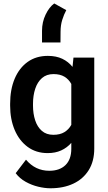

<svg xmlns="http://www.w3.org/2000/svg" viewBox="-20 -853 609 1082"><path d="M37.1 -257.8V-268.1Q37.1 -348.6 62.7 -409.4Q88.4 -470.2 136 -504.2Q183.6 -538.1 249.5 -538.1Q296.9 -538.1 331.1 -521.7Q365.2 -505.4 388.7 -476.1L394 -528.3H511.2V-16.1Q511.2 55.7 480 105.7Q448.7 155.8 393.3 181.9Q337.9 208 264.2 208Q232.4 208 195.6 199.2Q158.7 190.4 124.8 171.6Q90.8 152.8 68.4 123L126.5 46.9Q179.2 109.4 257.8 109.4Q315.9 109.4 348.9 77.4Q381.8 45.4 381.8 -14.6V-47.9Q357.9 -20.5 325 -5.4Q292 9.8 248.5 9.8Q183.6 9.8 136 -25.1Q88.4 -60.1 62.7 -120.6Q37.1 -181.2 37.1 -257.8ZM166 -268.1V-257.8Q166 -212.4 178.2 -175Q190.4 -137.7 215.8 -115.5Q241.2 -93.3 280.8 -93.3Q318.4 -93.3 343 -108.4Q367.7 -123.5 381.8 -149.4V-379.9Q367.7 -405.8 343.3 -420.7Q318.8 -435.5 281.7 -435.5Q242.2 -435.5 216.6 -413.1Q190.9 -390.6 178.5 -352.8Q166 -314.9 166 -268.1ZM216.8 -613.8V-679.7Q216.8 -728.5 237.1 -770.8Q257.3 -813 285.6 -833.5L353.5 -795.9Q340.3 -771.5 330.8 -741.2Q321.3 -710.9 321.3 -674.3L320.8 -613.8Z"/></svg>

Font: Vazirmatn RD FD SemiBold
Style: Regular
Weight: 600
Designer: Saber Rastikerdar
Foundry: Saber Rastikerdar
Version: Version 33.003